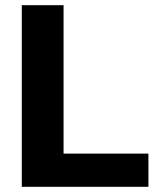

<svg xmlns="http://www.w3.org/2000/svg" viewBox="-20 -720 610 740"><path d="M64 -700H225V-128H552V0H64Z"/></svg>

Font: Sarabun ExtraBold
Style: Regular
Weight: 800
Version: Version 1.000; ttfautohint (v1.6)